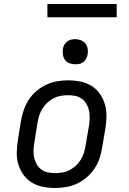

<svg xmlns="http://www.w3.org/2000/svg" viewBox="-20 -928 640 956"><path d="M254 8Q223 8 193 2Q163 -4 138.5 -19Q114 -34 97 -57.5Q80 -81 71.5 -109Q63 -137 63.5 -168Q64 -199 69 -230L85 -330Q90 -357 99.5 -383.5Q109 -410 124.5 -433.5Q140 -457 163 -476Q186 -495 212 -507Q238 -519 265.5 -523.5Q293 -528 319 -528Q350 -528 380 -522Q410 -516 434.5 -501Q459 -486 476 -462.5Q493 -439 501.5 -411Q510 -383 510 -352Q510 -321 505 -290L488 -190Q484 -163 474.5 -136.5Q465 -110 449 -86.5Q433 -63 410.5 -44Q388 -25 362 -13Q336 -1 308 3.5Q280 8 254 8ZM254 -66Q272 -66 290.5 -69Q309 -72 325.5 -80.5Q342 -89 357 -102.5Q372 -116 382 -132.5Q392 -149 397.5 -166.5Q403 -184 406 -202L423 -302Q426 -321 426.5 -340Q427 -359 423.5 -376.5Q420 -394 411 -409.5Q402 -425 388.5 -435.5Q375 -446 357 -450Q339 -454 320 -454Q302 -454 283.5 -451Q265 -448 248 -439.5Q231 -431 216.5 -417.5Q202 -404 191.5 -387.5Q181 -371 175.5 -353.5Q170 -336 167 -318L151 -218Q148 -199 147 -180Q146 -161 150 -143.5Q154 -126 162.5 -110.5Q171 -95 185 -84.5Q199 -74 217 -70Q235 -66 254 -66ZM354 -608Q340 -608 326 -613Q312 -618 304 -629Q296 -640 293.5 -655Q291 -670 293 -685Q295 -695 300.5 -705Q306 -715 314.5 -721.5Q323 -728 333.5 -730.5Q344 -733 355 -733Q369 -733 383 -727.5Q397 -722 405.5 -711Q414 -700 416.5 -685Q419 -670 416 -655Q414 -645 408.5 -635Q403 -625 394.5 -618.5Q386 -612 375.5 -610Q365 -608 354 -608ZM561 -842H216V-908H561Z"/></svg>

Font: Iosevka HT Extended
Style: Italic
Weight: 400
Width: 7
Italic angle: -9°
Monospace: yes
Designer: Belleve Invis
Foundry: Belleve Invis
Version: Version 32.3.0; ttfautohint (v1.8.4)